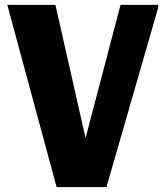

<svg xmlns="http://www.w3.org/2000/svg" viewBox="-20 -770 681 790"><path d="M213 0 10 -750H208L332 -202L476 -750H631V-739L418 0Z"/></svg>

Font: Kufam
Style: Bold Italic
Weight: 700
Italic angle: -11°
Designer: Artur Schmal
Foundry: Original Type
Version: Version 1.301; ttfautohint (v1.8.3)